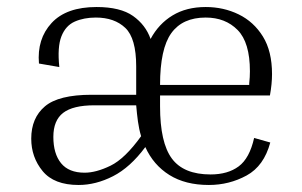

<svg xmlns="http://www.w3.org/2000/svg" viewBox="-20 -517 860 547"><path d="M750 -111Q732 -44 682.5 -17Q633 10 575 10Q508 10 462.5 -18.5Q417 -47 394 -98Q351 -40 302 -15Q253 10 204 10Q134 10 101.5 -29.5Q69 -69 69 -122Q69 -181 108 -214Q147 -247 241 -247H368V-328Q368 -408 337 -437.5Q306 -467 253 -467Q219 -467 193 -455.5Q167 -444 155 -413.5Q143 -383 149 -326L91 -336Q85 -406 127 -451.5Q169 -497 255 -497Q323 -497 359 -471.5Q395 -446 409 -406Q432 -449 471.5 -473Q511 -497 566 -497Q617 -497 660 -476Q703 -455 729 -413Q755 -371 755 -306Q755 -278 749 -245H436V-214Q436 -111 469.5 -65.5Q503 -20 580 -20Q629 -20 660 -43Q691 -66 704 -124ZM566 -467Q500 -467 468 -422.5Q436 -378 436 -275H690V-279Q691 -288 691.5 -297Q692 -306 692 -314Q692 -396 657 -431.5Q622 -467 566 -467ZM221 -25Q254 -25 295 -45Q336 -65 382 -129Q376 -149 373 -171Q370 -193 368 -217H249Q188 -217 160 -195.5Q132 -174 132 -127Q132 -79 154 -52Q176 -25 221 -25Z"/></svg>

Font: Inria Serif Light
Style: Regular
Weight: 300
Designer: Black Foundry Team
Foundry: Black Foundry
Version: Version 1.000; ttfautohint (v1.8.3)